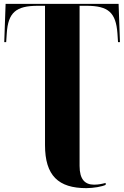

<svg xmlns="http://www.w3.org/2000/svg" viewBox="-20 -734 643 994"><path d="M427 240C464 240 509 232 527 223V213C508 218 490 222 467 222C420 222 392 195 392 125V-704H428C541 -704 580 -669 588 -561L591 -516H601L594 -714H9L2 -516H12L15 -561C22 -669 62 -704 176 -704H213V17C213 176 283 240 427 240Z"/></svg>

Font: Noto Serif Display Condensed Black
Style: Regular
Weight: 900
Width: 3
Designer: Monotype Design Team
Foundry: Monotype Imaging Inc.
Version: Version 2.009